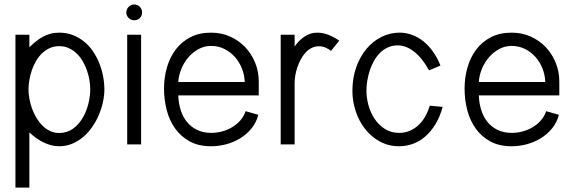

<svg xmlns="http://www.w3.org/2000/svg" viewBox="-20 -643 2560 855"><path d="M48.8 192.4V-488.3H110.8V-432.6Q125 -446.3 139.6 -458.3Q154.3 -470.2 170.4 -479Q186.5 -487.8 204.6 -492.7Q222.7 -497.6 243.7 -497.6Q276.9 -497.6 304.4 -486.8Q332 -476.1 354.5 -457.8Q377 -439.5 393.8 -414.8Q410.6 -390.1 421.9 -362.1Q433.1 -334 439 -304Q444.8 -273.9 444.8 -244.6Q444.8 -217.8 438.5 -188.5Q432.1 -159.2 420.2 -131.1Q408.2 -103 390.6 -77.6Q373 -52.2 350.6 -33.2Q328.1 -14.2 301.3 -2.9Q274.4 8.3 243.7 8.3Q224.6 8.3 206.5 3.4Q188.5 -1.5 171.9 -9.8Q155.3 -18.1 139.9 -29.3Q124.5 -40.5 110.8 -53.2V192.4ZM381.8 -244.6Q381.8 -264.6 378.2 -286.6Q374.5 -308.6 366.9 -330.1Q359.4 -351.6 347.9 -371.1Q336.4 -390.6 321 -405.3Q305.7 -419.9 286.4 -428.7Q267.1 -437.5 243.7 -437.5Q220.2 -437.5 201.2 -428.7Q182.1 -419.9 166.7 -405Q151.4 -390.1 140.1 -370.6Q128.9 -351.1 121.6 -329.6Q114.3 -308.1 110.6 -286.1Q106.9 -264.2 106.9 -244.6Q106.9 -225.6 110.8 -203.9Q114.7 -182.1 122.3 -160.6Q129.9 -139.2 141.6 -119.4Q153.3 -99.6 168.5 -84.2Q183.6 -68.8 202.4 -59.8Q221.2 -50.8 243.7 -50.8Q278.8 -50.8 304.9 -69.8Q331.1 -88.9 348.1 -117.9Q365.2 -147 373.5 -180.9Q381.8 -214.8 381.8 -244.6Z M612.8 -587.4Q612.8 -572.8 602.8 -562.7Q592.8 -552.7 577.6 -552.7Q563.5 -552.7 553 -562.7Q542.5 -572.8 542.5 -587.4Q542.5 -602.1 553 -612.5Q563.5 -623 577.6 -623Q592.8 -623 602.8 -612.5Q612.8 -602.1 612.8 -587.4ZM608.4 0H546.4V-488.3H608.4Z M1130.4 -131.8Q1121.6 -97.7 1100.3 -71.5Q1079.1 -45.4 1050.3 -27.6Q1021.5 -9.8 987.8 -0.7Q954.1 8.3 919.9 8.3Q864.7 8.3 825.2 -13.2Q785.6 -34.7 760 -70.6Q734.4 -106.4 722.4 -152.6Q710.4 -198.7 710.4 -248.5Q710.4 -297.9 723.4 -342.8Q736.3 -387.7 762.2 -422.1Q788.1 -456.5 827.4 -477.1Q866.7 -497.6 919.9 -497.6Q965.8 -497.6 1004.6 -480.2Q1043.5 -462.9 1071.8 -433.1Q1100.1 -403.3 1116.2 -363.8Q1132.3 -324.2 1132.3 -279.8V-218.3H773.9Q774.9 -184.1 784.4 -153.6Q793.9 -123 812.3 -100.3Q830.6 -77.6 857.7 -64.5Q884.8 -51.3 920.4 -51.3Q944.8 -51.3 968.8 -57.6Q992.7 -64 1013.2 -76.2Q1033.7 -88.4 1049.8 -106.4Q1065.9 -124.5 1073.7 -147.9ZM1069.8 -277.8Q1068.8 -308.6 1057.6 -337.4Q1046.4 -366.2 1026.6 -388.7Q1006.8 -411.1 979.7 -424.8Q952.6 -438.5 919.9 -438.5Q889.2 -438.5 863 -423.8Q836.9 -409.2 817.6 -386.2Q798.3 -363.3 786.9 -334.5Q775.4 -305.7 773.9 -277.8Z M1454.1 -416.5Q1442.9 -425.3 1429 -431.2Q1415 -437 1400.4 -437Q1382.3 -437 1367.2 -429.2Q1352.1 -421.4 1340.1 -408.2Q1328.1 -395 1319.1 -377.9Q1310.1 -360.8 1304 -342.8Q1297.9 -324.7 1294.9 -306.6Q1292 -288.6 1292 -273.4V0H1230V-488.3H1292V-436Q1300.8 -448.7 1311.5 -459.7Q1322.3 -470.7 1334.7 -479.2Q1347.2 -487.8 1361.6 -492.7Q1376 -497.6 1392.1 -497.6Q1418.5 -497.6 1443.4 -487.5Q1468.3 -477.5 1490.7 -461.9Z M1951.2 -167Q1939 -122.1 1918.7 -89.1Q1898.4 -56.2 1873 -34.4Q1847.7 -12.7 1818.1 -2.2Q1788.6 8.3 1757.3 8.3Q1710 8.3 1671.4 -12.9Q1632.8 -34.2 1605.7 -68.8Q1578.6 -103.5 1564 -147.9Q1549.3 -192.4 1549.3 -238.3Q1549.3 -295.9 1566.4 -343.8Q1583.5 -391.6 1612.3 -425.8Q1641.1 -460 1679.2 -478.8Q1717.3 -497.6 1759.3 -497.6Q1787.1 -497.6 1814 -488Q1840.8 -478.5 1864.3 -460Q1887.7 -441.4 1907.5 -414.1Q1927.2 -386.7 1941.4 -351.1L1890.6 -329.6Q1861.3 -383.3 1825.2 -412.1Q1789.1 -440.9 1751 -440.9Q1727.1 -440.9 1707.3 -431.9Q1687.5 -422.9 1672.1 -407.5Q1656.7 -392.1 1645.3 -371.6Q1633.8 -351.1 1626.5 -328.6Q1619.1 -306.2 1615.5 -283Q1611.8 -259.8 1611.8 -238.3Q1611.8 -207.5 1620.8 -174.3Q1629.9 -141.1 1648.2 -113.8Q1666.5 -86.4 1693.8 -68.8Q1721.2 -51.3 1758.3 -51.3Q1802.2 -51.3 1838.4 -81.3Q1874.5 -111.3 1894 -172.4Z M2468.8 -131.8Q2460 -97.7 2438.7 -71.5Q2417.5 -45.4 2388.7 -27.6Q2359.9 -9.8 2326.2 -0.7Q2292.5 8.3 2258.3 8.3Q2203.1 8.3 2163.6 -13.2Q2124 -34.7 2098.4 -70.6Q2072.8 -106.4 2060.8 -152.6Q2048.8 -198.7 2048.8 -248.5Q2048.8 -297.9 2061.8 -342.8Q2074.7 -387.7 2100.6 -422.1Q2126.5 -456.5 2165.8 -477.1Q2205.1 -497.6 2258.3 -497.6Q2304.2 -497.6 2343 -480.2Q2381.8 -462.9 2410.2 -433.1Q2438.5 -403.3 2454.6 -363.8Q2470.7 -324.2 2470.7 -279.8V-218.3H2112.3Q2113.3 -184.1 2122.8 -153.6Q2132.3 -123 2150.6 -100.3Q2168.9 -77.6 2196 -64.5Q2223.1 -51.3 2258.8 -51.3Q2283.2 -51.3 2307.1 -57.6Q2331.1 -64 2351.6 -76.2Q2372.1 -88.4 2388.2 -106.4Q2404.3 -124.5 2412.1 -147.9ZM2408.2 -277.8Q2407.2 -308.6 2396 -337.4Q2384.8 -366.2 2365 -388.7Q2345.2 -411.1 2318.1 -424.8Q2291 -438.5 2258.3 -438.5Q2227.5 -438.5 2201.4 -423.8Q2175.3 -409.2 2156 -386.2Q2136.7 -363.3 2125.2 -334.5Q2113.8 -305.7 2112.3 -277.8Z"/></svg>

Font: SengPathom
Style: Regular
Weight: 400
Designer: John M. Durdin
Foundry: Lao Script for Windows
Version: Version 1.300